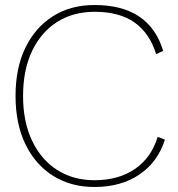

<svg xmlns="http://www.w3.org/2000/svg" viewBox="-20 -735 711 766"><path d="M638 -178Q610 -89 536.5 -39Q463 11 357 11Q263 11 192 -33.5Q121 -78 81.5 -159.5Q42 -241 42 -352Q42 -464 81.5 -545Q121 -626 191.5 -670.5Q262 -715 357 -715Q576 -715 631 -532L603 -519Q577 -603 516.5 -645.5Q456 -688 358 -688Q272 -688 208 -647.5Q144 -607 108 -531.5Q72 -456 72 -352Q72 -249 108 -173.5Q144 -98 208 -57Q272 -16 357 -16Q453 -16 518.5 -61Q584 -106 609 -189Z"/></svg>

Font: Prodigy Sans ExtraLight
Style: Regular
Weight: 200
Designer: Wei Huang
Foundry: Wei Huang
Version: Version 1.003; ttfautohint (v1.8.3)